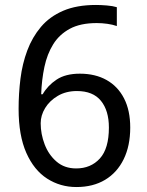

<svg xmlns="http://www.w3.org/2000/svg" viewBox="-20 -744 591 774"><path d="M288 10Q223 10 170 -24Q117 -58 86 -128Q55 -198 55 -305Q55 -367 62.5 -427Q70 -487 90 -540.5Q110 -594 145 -635.5Q180 -677 234.5 -700.5Q289 -724 367 -724Q386 -724 410.5 -722Q435 -720 451 -715V-639Q434 -645 412.5 -648Q391 -651 370 -651Q304 -651 261.5 -628Q219 -605 194.5 -565.5Q170 -526 159 -474Q148 -422 146 -364H152Q172 -399 208 -423Q244 -447 302 -447Q364 -447 409.5 -421.5Q455 -396 480 -347.5Q505 -299 505 -230Q505 -156 478.5 -102Q452 -48 403.5 -19Q355 10 288 10ZM287 -65Q346 -65 382.5 -105Q419 -145 419 -230Q419 -298 387 -337.5Q355 -377 290 -377Q246 -377 213 -357.5Q180 -338 162 -308.5Q144 -279 144 -247Q144 -204 160 -162Q176 -120 208 -92.5Q240 -65 287 -65Z"/></svg>

Font: loriya15
Style: Book
Weight: 400
Designer: Jelle Bosma - Monotype Design Team
Foundry: Monotype Imaging Inc.
Version: Version 2.003